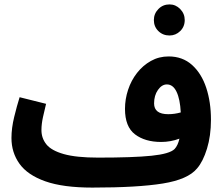

<svg xmlns="http://www.w3.org/2000/svg" viewBox="-20 -830 1014 871"><path d="M399 21Q266 21 185.5 -7.5Q105 -36 68.5 -87Q32 -138 32 -204Q32 -249 44.5 -300Q57 -351 69 -389L189 -359Q182 -331 175 -299Q168 -267 168 -240Q168 -203 190.5 -175Q213 -147 269.5 -131Q326 -115 425 -115Q585 -115 667.5 -123.5Q750 -132 772 -154Q787 -170 794 -201Q754 -186 711 -186Q638 -186 592.5 -220.5Q547 -255 547 -336Q547 -380 561 -422.5Q575 -465 601.5 -499Q628 -533 664.5 -553.5Q701 -574 745 -574Q808 -574 851 -535.5Q894 -497 915.5 -432Q937 -367 937 -287Q937 -214 919 -155.5Q901 -97 874 -66Q833 -16 718.5 2.5Q604 21 399 21ZM679 -361Q679 -312 743 -312Q772 -312 800 -320Q797 -380 781 -413.5Q765 -447 737 -447Q714 -447 696.5 -422Q679 -397 679 -361ZM749 -669Q719 -669 698.5 -689Q678 -709 678 -739Q678 -768 698.5 -789Q719 -810 749 -810Q777 -810 797.5 -789Q818 -768 818 -739Q818 -709 797.5 -689Q777 -669 749 -669Z"/></svg>

Font: Noto Sans Arabic SemCond
Style: Bold
Weight: 700
Width: 4
Designer: Monotype Design Team, Nadine Chahine, Nizar Qandah and Khaled Hosny
Foundry: Monotype Imaging Inc.
Version: Version 2.012; ttfautohint (v1.8.4.7-5d5b)